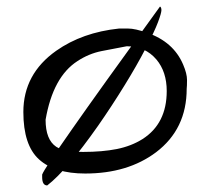

<svg xmlns="http://www.w3.org/2000/svg" viewBox="-20 -525 602 582"><path d="M50.8 -185.5Q50.8 -300.8 150.4 -371.1Q229.5 -426.8 340.8 -438.5Q346.7 -438.5 368.2 -438.5Q389.6 -438.5 425.8 -425.8Q505.9 -398.4 535.2 -329.1Q546.9 -301.8 546.9 -282.7Q546.9 -263.7 545.9 -255.9Q545.9 -133.8 453.1 -63.5Q367.2 1 238.3 1Q145.5 1 98.1 -42Q50.8 -85 50.8 -185.5ZM118.2 -162.1Q118.2 -101.6 150.4 -80.1Q174.8 -64.5 232.4 -64.5Q290 -64.5 334 -73.2Q377.9 -82 412.1 -103.5Q485.4 -150.4 485.4 -249Q485.4 -307.6 454.1 -344.7Q419.9 -384.8 364.3 -384.8Q326.2 -377.9 287.6 -370.1Q249 -362.3 214.8 -339.8Q140.6 -292 118.2 -162.1ZM123.2 37.1Q107.8 37.1 107.8 11.9V4.1Q120.7 -30.6 446.2 -479.2Q462.4 -502 465 -505.2Q469.3 -502.8 469.3 -494.2Q469.3 -485.5 459 -458Q448.7 -430.4 421.7 -378.5Q394.8 -326.5 356.6 -264.7Q318.5 -202.9 277.4 -143.9Q182.3 -8.5 123.2 37.1Z"/></svg>

Font: Architects Daughter
Style: Regular
Weight: 400
Designer: Kimberly Geswein
Foundry: Kimberly Geswein
Version: Version 1.002 2010